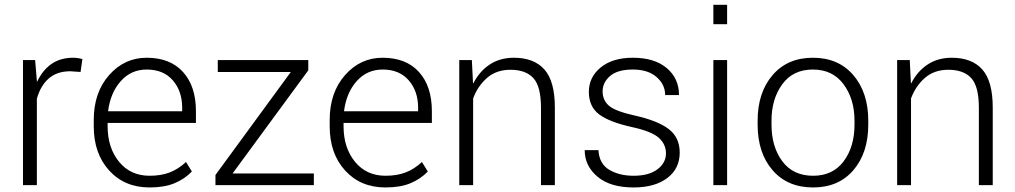

<svg xmlns="http://www.w3.org/2000/svg" viewBox="-20 -782 4289 811"><path d="M320.3 -478 276.9 -481Q220.7 -481 185.8 -450.4Q150.9 -419.9 135.7 -364.7V0H77.1V-528.3H128.4L135.7 -440.4V-438L137.2 -437.5Q159.7 -485.4 197.3 -511.7Q234.9 -538.1 289.1 -538.1Q300.3 -538.1 310.8 -536.4Q321.3 -534.7 328.1 -532.7Z M611.8 9.8Q506.3 9.8 441.2 -61.8Q376 -133.3 376 -248.5V-275.4Q376 -391.1 440.7 -464.6Q505.4 -538.1 599.6 -538.1Q698.7 -538.1 753.2 -477.8Q807.6 -417.5 807.6 -312.5V-262.7H434.6V-248.5Q434.6 -157.7 482.9 -98.6Q531.2 -39.6 611.8 -39.6Q660.2 -39.6 696.5 -53.5Q732.9 -67.4 765.6 -97.7L790.5 -57.6Q760.7 -26.4 717.8 -8.3Q674.8 9.8 611.8 9.8ZM599.6 -488.3Q533.7 -488.3 490 -439.2Q446.3 -390.1 436.5 -312H749.5V-326.7Q749.5 -397 710 -442.6Q670.4 -488.3 599.6 -488.3Z M962.4 -49.3H1305.7V0H890.1V-43L1208.5 -478H899.9V-528.3H1282.2V-484.9Z M1608.4 9.8Q1502.9 9.8 1437.7 -61.8Q1372.6 -133.3 1372.6 -248.5V-275.4Q1372.6 -391.1 1437.3 -464.6Q1502 -538.1 1596.2 -538.1Q1695.3 -538.1 1749.8 -477.8Q1804.2 -417.5 1804.2 -312.5V-262.7H1431.2V-248.5Q1431.2 -157.7 1479.5 -98.6Q1527.8 -39.6 1608.4 -39.6Q1656.7 -39.6 1693.1 -53.5Q1729.5 -67.4 1762.2 -97.7L1787.1 -57.6Q1757.3 -26.4 1714.4 -8.3Q1671.4 9.8 1608.4 9.8ZM1596.2 -488.3Q1530.3 -488.3 1486.6 -439.2Q1442.9 -390.1 1433.1 -312H1746.1V-326.7Q1746.1 -397 1706.5 -442.6Q1667 -488.3 1596.2 -488.3Z M1973.1 -528.3 1978 -430.7 1979.5 -430.2Q2004.9 -480.5 2048.3 -509.3Q2091.8 -538.1 2150.4 -538.1Q2235.8 -538.1 2279.8 -488.3Q2323.7 -438.5 2323.7 -327.6V0H2265.1V-326.7Q2265.1 -417 2232.9 -452.1Q2200.7 -487.3 2136.2 -487.3Q2076.7 -487.3 2037.4 -453.1Q1998 -418.9 1978.5 -366.2V0H1919.9V-528.3Z M2793 -134.3Q2793 -172.4 2763.2 -199.5Q2733.4 -226.6 2652.3 -244.6Q2555.7 -265.6 2511.5 -298.3Q2467.3 -331.1 2467.3 -394Q2467.3 -456.1 2517.3 -497.1Q2567.4 -538.1 2653.3 -538.1Q2744.6 -538.1 2796.4 -494.4Q2848.1 -450.7 2848.1 -380.4H2789.6Q2789.6 -424.8 2753.4 -456.5Q2717.3 -488.3 2653.3 -488.3Q2588.4 -488.3 2556.9 -460.9Q2525.4 -433.6 2525.4 -396Q2525.4 -358.9 2552.2 -335.4Q2579.1 -312 2663.1 -293.5Q2758.8 -272 2804.9 -236.6Q2851.1 -201.2 2851.1 -137.2Q2851.1 -69.8 2798.6 -30Q2746.1 9.8 2656.2 9.8Q2558.1 9.8 2503.9 -35.6Q2449.7 -81.1 2449.7 -147.9H2507.8Q2511.2 -89.4 2554 -64.5Q2596.7 -39.6 2656.2 -39.6Q2720.7 -39.6 2756.8 -66.7Q2793 -93.8 2793 -134.3Z M3051.3 0H2993.2V-528.3H3051.3ZM3051.3 -679.7H2993.2V-761.7H3051.3Z M3180.2 -272Q3180.2 -391.1 3243.2 -464.6Q3306.2 -538.1 3413.6 -538.1Q3521.5 -538.1 3584.5 -464.6Q3647.5 -391.1 3647.5 -272V-255.9Q3647.5 -136.2 3584.7 -63.2Q3522 9.8 3414.6 9.8Q3306.2 9.8 3243.2 -63.2Q3180.2 -136.2 3180.2 -255.9ZM3238.8 -255.9Q3238.8 -162.1 3284.4 -100.8Q3330.1 -39.6 3414.6 -39.6Q3498 -39.6 3543.7 -100.8Q3589.4 -162.1 3589.4 -255.9V-272Q3589.4 -363.8 3543.2 -426Q3497.1 -488.3 3413.6 -488.3Q3329.6 -488.3 3284.2 -426Q3238.8 -363.8 3238.8 -272Z M3822.8 -528.3 3827.6 -430.7 3829.1 -430.2Q3854.5 -480.5 3897.9 -509.3Q3941.4 -538.1 4000 -538.1Q4085.4 -538.1 4129.4 -488.3Q4173.3 -438.5 4173.3 -327.6V0H4114.7V-326.7Q4114.7 -417 4082.5 -452.1Q4050.3 -487.3 3985.8 -487.3Q3926.3 -487.3 3887 -453.1Q3847.7 -418.9 3828.1 -366.2V0H3769.5V-528.3Z"/></svg>

Font: Roboto Web
Style: Light
Weight: 300
Designer: Google
Version: Version 1.200310; 2013